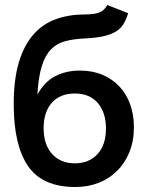

<svg xmlns="http://www.w3.org/2000/svg" viewBox="-20 -741 592 770"><path d="M282 9Q150 9 92.5 -75Q35 -159 35 -323Q35 -422 55.5 -490.5Q76 -559 113.5 -602Q151 -645 203.5 -664Q256 -683 319 -683Q357 -683 377.5 -690.5Q398 -698 410 -721L494 -688Q486 -662 474.5 -643.5Q463 -625 443 -613.5Q423 -602 394 -595.5Q365 -589 323 -587Q276 -585 242 -576Q208 -567 184.5 -543Q161 -519 147.5 -475.5Q134 -432 130 -362Q159 -414 202.5 -436Q246 -458 300 -458Q351 -458 391 -441Q431 -424 459 -394Q487 -364 502 -322.5Q517 -281 517 -231Q517 -175 499 -131Q481 -87 449.5 -55.5Q418 -24 375 -7.5Q332 9 282 9ZM280 -86Q337 -86 371 -123Q405 -160 405 -226Q405 -289 372.5 -327.5Q340 -366 280 -366Q221 -366 188 -329Q155 -292 155 -227Q155 -161 189 -123.5Q223 -86 280 -86Z"/></svg>

Font: Tilda Sans Semibold
Style: Regular
Weight: 600
Designer: ParaType Ltd
Foundry: ParaType Ltd
Version: Version 1.009